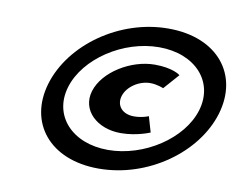

<svg xmlns="http://www.w3.org/2000/svg" viewBox="-88 -960 1362 1094"><g transform="rotate(10 592.5 -412.5)"><path d="M181.4 -412C111.1 -177 262.1 15 546.4 15C832 15 1097.8 -177 1168.1 -412C1238.7 -648 1087.7 -840 802.1 -840C517.8 -840 252 -648 181.4 -412ZM295.4 -412C347.1 -585 559.9 -726 768 -726C977.4 -726 1105.8 -585 1054.1 -412C1002.6 -240 789.8 -99 580.5 -99C372.4 -99 244 -240 295.4 -412ZM753.6 -516C793.6 -516 829.9 -500 829.9 -500L908.6 -589C905.8 -592 863.4 -624 760.5 -624C623.8 -624 468.6 -530 433.6 -413C399.2 -298 498.8 -206 635.5 -206C728.7 -206 803.9 -239 803.9 -239C795.3 -271 786.1 -297 777.6 -329C770.6 -326 738.9 -313 692.9 -313C627.6 -313 587.5 -357 604.8 -415C621.6 -471 688.3 -516 753.6 -516Z"/></g></svg>

Font: Hussar
Style: BdSuprExtOblThree
Weight: 700
Foundry: Cannot Into Space Fonts
Version: Version 2.00